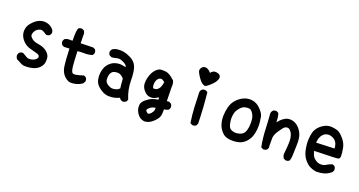

<svg xmlns="http://www.w3.org/2000/svg" viewBox="-44 -1362 4089 2185"><g transform="rotate(20 2000.0 -269.5)"><path d="M217.3 13.7Q189.9 9.3 166 -5.4Q144 -18.6 121.1 -28.3L118.7 -29.3L117.2 -31.2Q110.4 -40 106.4 -50Q102.5 -60.1 101.6 -71.3V-72.3V-73.2Q104 -92.8 115.7 -106.9L116.2 -107.4L116.7 -107.9Q133.3 -122.6 159.2 -120.1H161.1L162.6 -119.1Q188.5 -105 212.4 -89.8Q232.4 -76.7 267.6 -82.5Q303.2 -88.4 324.2 -107.9Q343.8 -125.5 339.4 -144Q334.5 -162.6 304.2 -170.4Q268.1 -179.2 218.3 -193.8Q192.9 -201.2 171.9 -213.4Q150.9 -225.6 134.8 -242.2Q124 -252.9 115.7 -263.7Q107.4 -274.4 101.3 -285.4Q95.2 -296.4 91.3 -307.1Q80.1 -339.8 83 -372.1Q85.9 -404.3 99.6 -429.7Q113.3 -454.1 144.5 -484.4Q176.3 -515.1 212.9 -528.8Q250 -542.5 289.6 -536.1Q329.6 -529.8 360.8 -502.4Q394 -473.6 389.6 -442.9L389.2 -441.4L388.7 -439.9L378.9 -420.4L377.9 -418.5L376.5 -417.5Q359.9 -402.8 334 -405.3L331.5 -405.8L329.1 -407.2Q313.5 -418.9 299.6 -426.5Q285.6 -434.1 275.9 -436.8Q266.1 -439.5 258.8 -438Q233.4 -434.1 213.6 -417.7Q193.8 -401.4 182.6 -370.1Q172.4 -341.8 189.5 -322.8Q192.9 -319.3 196.3 -315.9Q199.7 -312.5 202.9 -309.3Q206.1 -306.2 209.5 -303.5Q212.9 -300.8 216.3 -298.6Q219.7 -296.4 223.1 -294.2Q226.6 -292 230 -290.5Q251 -279.8 299.8 -272.5Q313 -270.5 325.2 -267.1Q337.4 -263.7 348.6 -258.8Q359.9 -253.9 370.1 -247.8Q380.4 -241.7 390.1 -234.4Q395 -230 399.9 -225.6Q404.8 -221.2 408.7 -216.6Q412.6 -211.9 416.3 -207.3Q419.9 -202.6 422.9 -198Q425.8 -193.4 428 -188.2Q430.2 -183.1 431.9 -178Q433.6 -172.9 434.6 -168Q436.5 -156.2 437 -145Q437.5 -133.8 436.5 -122.6Q435.5 -111.3 433.6 -100.1Q425.8 -65.4 394.5 -35.6Q363.3 -6.8 315.9 4.4Q269.5 15.6 218.3 13.7H217.8Z M775.4 11.7Q762.2 10.3 749.5 4.6Q736.8 -1 724.6 -10Q712.4 -19 700.2 -31.7Q662.6 -70.8 652.3 -137.2Q643.1 -199.2 637.2 -348.1L574.7 -344.7H572.3L569.8 -345.7L550.3 -355.5L548.8 -356.4L547.4 -357.9Q530.8 -376.5 533.2 -402.3V-404.3L534.2 -405.8L543.9 -425.3L544.9 -427.2L547.4 -428.7Q569.3 -444.3 599.1 -443.4Q620.1 -442.4 640.1 -443.8Q637.2 -556.6 650.9 -593.3L651.9 -595.7L653.8 -597.2Q670.4 -611.8 696.3 -609.4H698.2L699.7 -608.4L719.2 -598.6L721.2 -597.7L722.7 -595.2Q738.3 -573.2 734.4 -543.5L736.3 -448.2L885.7 -452.1H887.7L890.1 -451.2L909.7 -441.4L911.6 -440.4L912.6 -439Q927.2 -422.4 924.8 -396.5V-394.5L923.8 -393.1L914.1 -373.5L912.1 -370.1L908.2 -368.7Q887.2 -361.3 864 -358.2Q840.8 -355 816.4 -355.5Q802.2 -356 788.1 -355.5Q773.9 -355 760 -354Q746.1 -353 732.9 -351.6Q738.3 -216.8 743.2 -171.9Q747.6 -127 760.7 -104.5Q766.1 -95.7 776.6 -92.5Q787.1 -89.4 807.6 -92.8Q829.1 -96.7 850.6 -102.3Q872.1 -107.9 894 -115.7L897.9 -117.2L901.9 -115.2L921.4 -105.5L923.3 -104.5L924.3 -103Q939 -86.4 936.5 -59.6V-57.6L935.1 -55.7L921.4 -32.2L920.4 -30.3L918.9 -29.3Q888.2 -6.8 852.1 3.4Q816.4 13.7 775.9 11.7Z M1414.1 11.7Q1395.5 9.3 1381.3 -2.4L1380.4 -3.4L1379.4 -4.4L1370.1 -19Q1340.3 -5.4 1313 1.5Q1281.2 9.8 1243.2 8.8Q1204.6 7.8 1169.4 -9.8Q1134.8 -26.9 1105.5 -54.7Q1075.2 -84 1065.9 -123.5Q1056.6 -162.6 1060.5 -202.1Q1064.5 -241.7 1078.1 -273.4Q1091.3 -305.7 1119.1 -332Q1147.5 -359.4 1185.5 -370.6Q1223.6 -381.8 1262.2 -377Q1289.1 -373 1310.5 -366.7Q1306.2 -388.2 1289.1 -400.4Q1264.2 -418 1234.9 -427.2Q1207 -436 1180.2 -429.2Q1165 -424.8 1151.1 -422.4Q1137.2 -419.9 1124 -418.9H1121.1L1118.7 -419.9L1095.2 -431.6L1093.3 -432.6L1092.3 -434.1Q1077.6 -450.7 1080.1 -476.6V-478.5L1081.1 -480.5L1092.8 -502L1094.2 -503.9L1096.2 -505.4Q1125.5 -524.4 1162.1 -527.3Q1197.8 -530.3 1232.4 -524.4Q1250.5 -521 1272.2 -513.2Q1293.9 -505.4 1319.8 -492.2Q1346.7 -478.5 1366 -458.5Q1385.3 -438.5 1396.5 -412.1Q1418.9 -360.4 1419.9 -245.1Q1420.9 -133.8 1462.9 -33.2L1464.8 -28.8L1462.9 -24.9L1453.1 -5.4L1452.1 -3.4L1450.2 -2Q1434.6 9.3 1416 11.7H1415ZM1314 -101.1 1335.9 -120.1Q1333.5 -136.7 1331.8 -151.1Q1330.1 -165.5 1329.1 -179.2Q1327.1 -205.6 1325.2 -233.4Q1287.1 -279.3 1245.6 -277.8Q1236.3 -277.3 1228.3 -276.4Q1220.2 -275.4 1213.6 -273.9Q1207 -272.5 1201.4 -270Q1195.8 -267.6 1191.4 -264.9Q1187 -262.2 1183.6 -258.8Q1165 -240.2 1160.2 -214.8Q1154.3 -188 1157.2 -162.1Q1158.2 -154.3 1160.4 -147Q1162.6 -139.6 1166.5 -133.5Q1170.4 -127.4 1175.8 -122.1Q1192.9 -105 1218.8 -94.7Q1243.2 -84.5 1269 -88.4Q1294.9 -92.3 1314 -101.1Z M1719.2 138.7Q1672.9 132.3 1647 103Q1622.6 75.2 1611.8 47.4Q1601.6 19 1603.5 -15.1Q1606 -51.8 1644 -84Q1680.2 -114.7 1717.3 -129.9Q1750.5 -143.6 1787.6 -147L1786.6 -175.3Q1766.1 -163.1 1746.1 -153.3Q1716.3 -139.2 1682.6 -143.6Q1665 -146 1649.4 -154.3Q1633.8 -162.6 1620.1 -176.8Q1606.4 -190.9 1597.4 -204.8Q1588.4 -218.8 1583.5 -233.4Q1574.2 -261.7 1578.1 -300.8Q1580.1 -320.3 1585.2 -339.8Q1590.3 -359.4 1598.1 -379.4Q1614.7 -420.4 1641.6 -447.3Q1669.4 -475.1 1697.3 -478.5Q1710.4 -480 1726.3 -479.5Q1742.2 -479 1761.7 -476.6Q1782.7 -473.6 1808.6 -457.8Q1834.5 -441.9 1866.7 -412.6L1868.2 -411.1L1869.1 -409.7Q1885.7 -376 1879.9 -332.5L1883.3 -164.6Q1897.9 -168.5 1910.2 -167L1912.1 -166.5L1914.1 -166L1935.5 -154.3L1937 -152.8L1938.5 -151.4Q1945.3 -142.1 1948.2 -130.9Q1951.2 -119.6 1950.2 -107.4V-105.5L1949.2 -104L1939.5 -84.5L1938 -81.5L1935.1 -80.1Q1912.1 -67.9 1884.3 -65.9Q1886.2 -29.8 1881.3 3.4Q1878.4 23.9 1864.3 45.9Q1850.1 67.9 1825.2 91.3Q1774.4 138.7 1720.7 138.7H1720.2ZM1749 35.2Q1769 21 1781.2 -2.4Q1792 -22 1791 -50.3Q1785.6 -49.3 1781 -48.3Q1776.4 -47.4 1772.2 -46.4Q1768.1 -45.4 1764.2 -44.2Q1760.3 -43 1756.6 -41.7Q1752.9 -40.5 1749.5 -39.1Q1746.1 -37.6 1743.2 -36.1Q1731.9 -30.8 1722.9 -22.9Q1713.9 -15.1 1706.1 -4.9Q1703.6 -1.5 1701.9 1.7Q1700.2 4.9 1699.7 7.8Q1699.2 10.7 1700 13.4Q1700.7 16.1 1702.1 19Q1703.6 22 1706.5 24.9Q1721.2 41 1731.9 41Q1743.2 41 1748 36.1L1748.5 35.6ZM1731.4 -255.4Q1756.8 -273.4 1766.6 -297.9Q1776.9 -322.3 1781.7 -356Q1772 -367.7 1754.2 -377Q1736.3 -386.2 1716.3 -376Q1695.3 -365.2 1685.1 -337.4Q1674.3 -308.6 1678.7 -275.4Q1680.7 -259.8 1685.1 -253.9Q1689.5 -248 1695.8 -248Q1705.6 -248 1714.6 -250Q1723.6 -252 1731.4 -255.4Z M2246.6 -8.8 2226.1 -18.6 2221.7 -20.5 2220.7 -25.9Q2207 -115.2 2202.1 -205.6Q2197.3 -295.4 2195.3 -385.7V-386.2V-386.7Q2195.8 -389.2 2196.3 -391.4Q2196.8 -393.6 2197.3 -395.8Q2197.8 -397.9 2198.5 -400.1Q2199.2 -402.3 2200 -404.3Q2200.7 -406.2 2201.9 -408.2Q2203.1 -410.2 2204.1 -412.1Q2205.1 -414.1 2206.5 -415.8Q2208 -417.5 2209.5 -419.4L2210 -419.9L2210.4 -420.4Q2227.1 -435.1 2253.9 -432.6H2255.9L2257.3 -431.6L2276.9 -421.9L2281.7 -419.4L2282.2 -414.1Q2292 -324.2 2297.9 -232.2Q2303.7 -140.1 2305.7 -46.9V-44.4L2304.7 -42.5L2294.9 -22.9L2293.9 -21L2292.5 -20Q2275.9 -5.4 2250 -7.8H2248.5ZM2225.6 -476.1Q2191.4 -486.8 2168 -516.6Q2157.2 -530.3 2147.5 -544.2Q2137.7 -558.1 2129.4 -572.3Q2120.6 -586.4 2115.7 -598.4Q2110.8 -610.4 2109.9 -620.6Q2109.4 -628.4 2111.6 -635.7Q2113.8 -643.1 2118.2 -649.9Q2122.6 -656.7 2129.4 -663.1Q2140.6 -674.3 2155.8 -676.3Q2170.9 -678.2 2187 -672.4Q2195.8 -668.9 2204.3 -663.3Q2212.9 -657.7 2220.5 -650.6Q2228 -643.6 2234.4 -634.8Q2261.2 -670.9 2296.4 -667Q2315.4 -664.6 2328.4 -659.4Q2341.3 -654.3 2348.1 -645Q2361.3 -626.5 2352.1 -599.6Q2350.1 -595.2 2348.1 -590.3Q2346.2 -585.4 2343.8 -581.1Q2341.3 -576.7 2338.6 -572Q2335.9 -567.4 2332.8 -563Q2329.6 -558.6 2326.2 -554.2Q2309.1 -533.2 2281.2 -508.3Q2267.1 -495.6 2254.9 -487.5Q2242.7 -479.5 2231.4 -476.1L2228.5 -475.1Z M2712.4 2Q2702.6 1.5 2693.1 -0.2Q2683.6 -2 2674.3 -4.4Q2665 -6.8 2655.8 -10.3Q2627 -21 2597.2 -57.6Q2582 -75.7 2571.5 -96.4Q2561 -117.2 2555.2 -140.1Q2543 -185.5 2544.9 -235.8Q2546.9 -285.6 2559.6 -335.9Q2572.3 -387.7 2608.4 -428.7Q2644.5 -469.7 2692.4 -491.2Q2740.7 -513.2 2795.9 -505.9Q2823.7 -502 2849.1 -488Q2874.5 -474.1 2897.5 -450.2Q2943.8 -401.9 2950.2 -365.7Q2956.1 -332.5 2960 -297.9Q2963.9 -262.7 2960 -214.8Q2956.1 -167 2940.9 -126.5Q2925.3 -85.4 2891.6 -51.3Q2874.5 -34.2 2854.2 -22.5Q2834 -10.7 2811 -5.4Q2765.6 5.9 2712.4 2ZM2810.5 -109.4Q2840.8 -127 2851.1 -156.7Q2855 -167.5 2857.7 -178.2Q2860.4 -189 2862.3 -199.7Q2864.3 -210.4 2865.2 -221.7Q2868.2 -254.9 2865.2 -295.4Q2862.3 -334 2841.3 -367.7Q2820.8 -400.4 2799.8 -405.8Q2776.4 -410.6 2743.7 -403.3Q2736.3 -401.9 2728.8 -398.4Q2721.2 -395 2713.4 -389.6Q2705.6 -384.3 2697.8 -376.7Q2689.9 -369.1 2682.1 -359.9Q2651.9 -322.8 2645.5 -286.6Q2644 -278.8 2643.1 -271.5Q2642.1 -264.2 2641.4 -257.1Q2640.6 -250 2640.4 -242.9Q2640.1 -235.8 2640.1 -229.2Q2640.1 -222.7 2640.6 -216.3Q2642.6 -184.6 2653.8 -147.9Q2659.2 -130.9 2668.9 -119.9Q2678.7 -108.9 2692.9 -103.5Q2724.1 -90.8 2755.9 -94.2Q2788.1 -97.2 2810.5 -109.4Z M3379.4 4.9 3359.9 -4.9 3357.4 -5.9 3356.4 -8.3Q3336.4 -36.6 3342.8 -73.7Q3346.7 -113.3 3349.6 -150.4Q3352.5 -187 3351.6 -223.1Q3350.6 -258.8 3340.3 -287.6Q3335.4 -301.8 3327.9 -313.7Q3320.3 -325.7 3310.5 -335.9Q3292.5 -354 3269.5 -350.6Q3245.6 -347.2 3226.6 -322.3Q3215.8 -308.1 3204.6 -292.5Q3193.4 -276.9 3182.1 -259.3Q3174.8 -248 3169.2 -236.3Q3163.6 -224.6 3159.9 -211.9Q3156.2 -199.2 3154.3 -186V-91.3L3156.2 -64.9V-62.5L3155.3 -60.1L3145.5 -40.5L3144.5 -38.6L3143.1 -37.6Q3139.6 -34.7 3135.7 -32.5Q3131.8 -30.3 3127.9 -28.8Q3124 -27.3 3119.4 -26.4Q3114.7 -25.4 3110.1 -25.1Q3105.5 -24.9 3100.6 -25.4H3098.6L3097.2 -26.4L3077.6 -36.1L3073.2 -38.1L3072.3 -43Q3052.7 -140.6 3048.8 -240.7Q3044.9 -340.3 3037.1 -437.5V-438.5V-439.5Q3039.6 -458 3051.3 -472.2L3051.8 -472.7L3052.2 -473.1Q3068.8 -487.8 3094.7 -485.4H3096.7L3098.1 -484.4L3117.7 -474.6L3121.1 -472.7L3122.6 -468.8Q3125 -461.4 3127.2 -453.6Q3129.4 -445.8 3130.9 -437.7Q3132.3 -429.7 3133.3 -421.4Q3134.3 -413.1 3134.8 -404.8Q3135.3 -399.9 3135.5 -394.8Q3135.7 -389.6 3136 -384.8Q3136.2 -379.9 3136.5 -374.8Q3136.7 -369.6 3137.2 -364.7Q3150.9 -381.3 3164.6 -396.5Q3176.3 -408.7 3189.9 -418.9Q3203.6 -429.2 3219.7 -437.5Q3253.4 -454.6 3297.4 -447.3Q3341.3 -439.9 3377 -405.3Q3411.6 -371.6 3429.4 -325.7Q3447.3 -279.8 3443.8 -195.8Q3442.9 -168.5 3442.1 -146.2Q3441.4 -124 3440.9 -107.2Q3440.4 -90.3 3440.4 -78.6Q3440.4 -41 3428.2 -10.3L3427.2 -7.8L3425.3 -6.3Q3408.7 8.3 3382.8 5.9H3380.9Z M3750.5 7.8Q3731.9 4.9 3714.6 -0.5Q3697.3 -5.9 3680.7 -13.7Q3663.1 -21.5 3645.5 -35.9Q3627.9 -50.3 3609.9 -71.3Q3573.2 -113.8 3558.6 -180.7Q3544.9 -246.1 3546.9 -301Q3548.8 -356 3560.1 -394.5Q3571.3 -433.6 3601.1 -465.8Q3630.9 -497.1 3669.4 -515.6Q3709 -534.2 3752.4 -530.3Q3762.7 -529.3 3772.5 -527.8Q3782.2 -526.4 3791.3 -524.4Q3800.3 -522.5 3808.3 -520.3Q3816.4 -518.1 3824.2 -515.1Q3855.5 -503.4 3898.4 -453.6Q3941.9 -403.8 3951.7 -341.3Q3960.9 -281.2 3960.9 -255.9Q3960.9 -224.1 3939.9 -217.8Q3924.8 -212.9 3652.3 -206.5Q3657.7 -182.6 3665.5 -162.6Q3674.3 -139.6 3692.9 -122.6Q3702.6 -113.8 3713.1 -106.9Q3723.6 -100.1 3734.9 -95.2Q3756.8 -85.9 3785.6 -87.9Q3799.8 -88.9 3813.2 -93.5Q3826.7 -98.1 3839.4 -106.4Q3868.2 -125.5 3900.9 -133.3L3904.3 -134.3L3907.7 -132.8L3927.2 -123L3929.2 -122.1L3930.7 -120.1Q3937.5 -110.8 3940.4 -99.4Q3943.4 -87.9 3942.4 -75.2V-73.2L3941.4 -71.8L3931.6 -52.2L3930.7 -50.3L3928.7 -48.8Q3905.8 -30.8 3883.5 -19Q3861.3 -7.3 3840.3 -2.4Q3819.8 2.9 3797.6 5.4Q3775.4 7.8 3752 7.8H3751ZM3861.8 -311Q3860.4 -327.1 3857.9 -340.1Q3855.5 -353 3851.6 -363.8Q3843.3 -388.2 3824.7 -404.8Q3818.4 -410.6 3811 -415.3Q3803.7 -419.9 3795.7 -423.6Q3787.6 -427.2 3778.3 -430.2Q3772.9 -431.6 3767.6 -432.9Q3762.2 -434.1 3756.8 -434.6Q3751.5 -435.1 3746.3 -435.1Q3741.2 -435.1 3736.1 -434.6Q3731 -434.1 3725.6 -432.6Q3700.2 -427.7 3680.7 -407.2Q3661.1 -386.2 3652.3 -361.3Q3650.4 -355.5 3648.7 -349.1Q3647 -342.8 3645.8 -335.2Q3644.5 -327.6 3643.3 -319.6Q3642.1 -311.5 3641.6 -302.2Z"/></g></svg>

Font: NaikaiFont
Style: Bold
Weight: 700
Version: Version 1.89